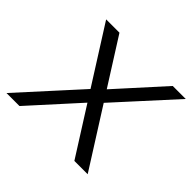

<svg xmlns="http://www.w3.org/2000/svg" viewBox="-164 -693 846 846"><g transform="rotate(45 259.5 -270.0)"><path d="M52 -540H135L477 0H394ZM238 -294 301 -275 52 0H-29ZM223 -270 467 -540H548L285 -251Z"/></g></svg>

Font: Pathway Extreme 28pt Light
Style: Italic
Weight: 300
Italic angle: -8°
Designer: Eduardo Rodriguez Tunni
Foundry: Eduardo Rodriguez Tunni
Version: Version 1.001;gftools[0.9.26]